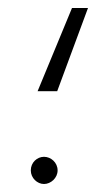

<svg xmlns="http://www.w3.org/2000/svg" viewBox="-20 -448 242 480"><path d="M74 -220H123L200 -428H160ZM124 -22C124 -42 107 -56 90 -56C73 -56 57 -42 57 -22C57 -3 73 12 90 12C107 12 124 -3 124 -22Z"/></svg>

Font: Sulaf Light
Style: Regular
Weight: 300
Designer: Bandar Raffah (Arabic) and Santiago Orozco (Latin)
Foundry: Caramella and Typemade
Version: Version 1.005;PS 001.005;hotconv 1.0.88;makeotf.lib2.5.64775